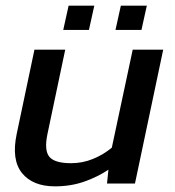

<svg xmlns="http://www.w3.org/2000/svg" viewBox="-20 -650 619 680"><path d="M204 -544 223 -630H314L295 -544ZM389 -544 408 -630H500L481 -544ZM175 10Q96 10 58 -37Q20 -84 39 -175L102 -474H211L148 -175Q136 -117 155 -94.5Q174 -72 232 -72Q272 -72 309 -87Q346 -102 376 -127L450 -474H558L458 0H359L364 -49Q327 -24 279 -7Q231 10 175 10Z"/></svg>

Font: Kanit
Style: Italic
Weight: 400
Italic angle: -12°
Designer: Katatrad Team
Foundry: CadsonDemak
Version: Version 2.000; ttfautohint (v1.8.3)